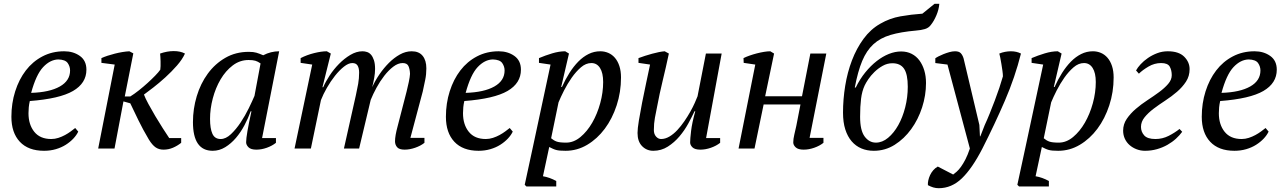

<svg xmlns="http://www.w3.org/2000/svg" viewBox="-20 -782 6762 1011"><path d="M392 -89Q383 -70 366 -52Q349 -34 326 -19.5Q303 -5 274 3.5Q245 12 212 12Q129 12 84.5 -35.5Q40 -83 40 -167Q40 -238 60 -301Q80 -364 116 -411Q152 -458 203.5 -485Q255 -512 318 -512Q366 -512 400.5 -487.5Q435 -463 435 -415Q435 -344 364.5 -303Q294 -262 137 -250Q133 -233 131.5 -217Q130 -201 130 -186Q130 -126 160.5 -88Q191 -50 250 -50Q269 -50 287.5 -56Q306 -62 322.5 -71Q339 -80 352.5 -90Q366 -100 376 -108ZM287 -469Q244 -468 207 -428.5Q170 -389 144 -293Q241 -296 295 -326.5Q349 -357 349 -411Q349 -432 336.5 -450Q324 -468 287 -469Z M764 -47Q732 -101 709 -148.5Q686 -196 666 -238L630 -248L583 0H497L584 -442L514 -451V-476Q543 -489 584.5 -499.5Q626 -510 661 -512L682 -501L637 -274H666Q687 -287 711 -306Q735 -325 757 -345Q779 -365 797 -383.5Q815 -402 824 -415Q825 -422 825.5 -434Q826 -446 825.5 -458.5Q825 -471 824.5 -482.5Q824 -494 823 -500Q860 -513 895 -513Q930 -513 954 -500Q940 -469 911.5 -436.5Q883 -404 850.5 -374.5Q818 -345 787 -321Q756 -297 738 -284Q745 -265 761.5 -234.5Q778 -204 797.5 -171Q817 -138 837 -107Q857 -76 871 -55H934V-30Q914 -14 890.5 -4Q867 6 841 6Q817 6 799.5 -6Q782 -18 764 -47Z M1142 -50Q1169 -50 1196 -75.5Q1223 -101 1247 -137Q1271 -173 1290 -212Q1309 -251 1320 -277L1352 -448Q1338 -458 1325 -462Q1312 -466 1289 -466Q1243 -466 1205.5 -437.5Q1168 -409 1141.5 -364Q1115 -319 1100.5 -264Q1086 -209 1086 -156Q1086 -105 1098.5 -77.5Q1111 -50 1142 -50ZM1300 -196Q1287 -160 1267.5 -123Q1248 -86 1222.5 -56Q1197 -26 1166 -7Q1135 12 1100 12Q996 12 996 -139Q996 -209 1016 -275.5Q1036 -342 1074 -394Q1112 -446 1166.5 -477.5Q1221 -509 1290 -509Q1315 -509 1330 -504.5Q1345 -500 1366 -491Q1406 -512 1450 -512L1360 -55H1433V-30Q1413 -14 1385 -4Q1357 6 1330 6Q1301 6 1288.5 -6.5Q1276 -19 1276 -33Q1276 -51 1283 -92Q1290 -133 1304 -196Z M2121 -300Q2127 -324 2132.5 -350Q2138 -376 2139 -393Q2138 -419 2130.5 -434.5Q2123 -450 2100 -450Q2076 -450 2051 -431Q2026 -412 2003.5 -383Q1981 -354 1962.5 -320Q1944 -286 1932 -256L1871 0H1791L1854 -281Q1861 -312 1866 -340.5Q1871 -369 1871 -400Q1871 -423 1863 -436.5Q1855 -450 1835 -450Q1815 -450 1791 -431Q1767 -412 1744 -383Q1721 -354 1701.5 -320Q1682 -286 1670 -255L1617 0H1531L1624 -442L1563 -451V-476Q1596 -493 1634.5 -502.5Q1673 -512 1701 -512L1722 -500L1678 -323H1682Q1694 -351 1715.5 -384Q1737 -417 1765 -445.5Q1793 -474 1825 -493Q1857 -512 1889 -512Q1901 -512 1913 -508Q1925 -504 1934 -493.5Q1943 -483 1949 -465Q1955 -447 1955 -419Q1955 -397 1950.5 -372Q1946 -347 1940 -323Q1955 -357 1978 -390.5Q2001 -424 2028 -451Q2055 -478 2085.5 -495Q2116 -512 2148 -512Q2186 -512 2205.5 -488Q2225 -464 2225 -422Q2225 -390 2219 -361.5Q2213 -333 2206 -300L2141 -56H2215V-30Q2195 -14 2166 -4Q2137 6 2111 6Q2082 6 2071 -7Q2060 -20 2060 -38Q2060 -67 2074 -118Z M2680 -89Q2671 -70 2654 -52Q2637 -34 2614 -19.5Q2591 -5 2562 3.5Q2533 12 2500 12Q2417 12 2372.5 -35.5Q2328 -83 2328 -167Q2328 -238 2348 -301Q2368 -364 2404 -411Q2440 -458 2491.5 -485Q2543 -512 2606 -512Q2654 -512 2688.5 -487.5Q2723 -463 2723 -415Q2723 -344 2652.5 -303Q2582 -262 2425 -250Q2421 -233 2419.5 -217Q2418 -201 2418 -186Q2418 -126 2448.5 -88Q2479 -50 2538 -50Q2557 -50 2575.5 -56Q2594 -62 2610.5 -71Q2627 -80 2640.5 -90Q2654 -100 2664 -108ZM2575 -469Q2532 -468 2495 -428.5Q2458 -389 2432 -293Q2529 -296 2583 -326.5Q2637 -357 2637 -411Q2637 -432 2624.5 -450Q2612 -468 2575 -469Z M2839 146Q2874 152 2909 171V200H2752L2743 191L2786 -8L2879 -442L2818 -451V-476Q2851 -490 2887.5 -501Q2924 -512 2956 -512L2976 -500L2935 -324H2939Q2957 -364 2978.5 -398Q3000 -432 3025 -457.5Q3050 -483 3079 -497.5Q3108 -512 3141 -512Q3163 -512 3183 -503.5Q3203 -495 3218 -477.5Q3233 -460 3241.5 -434Q3250 -408 3250 -374Q3250 -297 3227 -227Q3204 -157 3164.5 -104Q3125 -51 3072 -19.5Q3019 12 2958 12Q2941 12 2929 11Q2917 10 2908 7.5Q2899 5 2890.5 1Q2882 -3 2872 -8ZM3094 -450Q3065 -450 3039 -427.5Q3013 -405 2990.5 -373Q2968 -341 2950 -305.5Q2932 -270 2921 -243L2882 -54Q2896 -42 2911.5 -36.5Q2927 -31 2961 -31Q3001 -31 3036.5 -60.5Q3072 -90 3098.5 -136Q3125 -182 3140.5 -238.5Q3156 -295 3156 -350Q3156 -398 3139.5 -424Q3123 -450 3094 -450Z M3772 -55V-30Q3752 -14 3723.5 -4Q3695 6 3668 6Q3639 6 3626.5 -6Q3614 -18 3614 -32Q3614 -50 3619 -92.5Q3624 -135 3641 -196H3637Q3624 -168 3604.5 -132Q3585 -96 3558 -64Q3531 -32 3496.5 -10Q3462 12 3420 12Q3385 12 3361 -12.5Q3337 -37 3337 -82Q3337 -104 3344 -147Q3351 -190 3361 -241Q3371 -292 3382.5 -345.5Q3394 -399 3403 -442L3342 -451V-476Q3358 -482 3376.5 -488Q3395 -494 3413.5 -499Q3432 -504 3449 -507.5Q3466 -511 3480 -512L3502 -500Q3486 -425 3469.5 -357.5Q3453 -290 3439 -215Q3434 -191 3428.5 -161.5Q3423 -132 3423 -97Q3423 -76 3434.5 -63Q3446 -50 3461 -50Q3483 -50 3505 -63Q3527 -76 3546.5 -97Q3566 -118 3583.5 -143.5Q3601 -169 3615 -194Q3629 -219 3638.5 -240.5Q3648 -262 3653 -275L3697 -500H3780L3698 -55Z M4331 -500 4243 -56H4316V-30Q4296 -14 4267.5 -4Q4239 6 4212 6Q4183 6 4170 -6Q4157 -18 4157 -32Q4157 -50 4162.5 -73Q4168 -96 4173 -119L4195 -232H4001L3953 0H3869L3957 -442L3896 -451L3895 -476Q3909 -483 3927.5 -489.5Q3946 -496 3965.5 -501Q3985 -506 4003.5 -509Q4022 -512 4036 -512L4056 -500L4009 -275H4203L4247 -500Z M4419 -189Q4419 -259 4430.5 -330Q4442 -401 4466 -464Q4490 -527 4527 -577.5Q4564 -628 4615 -657Q4665 -686 4721.5 -696Q4778 -706 4837 -710L4901 -762H4926Q4924 -733 4911 -702Q4898 -671 4881 -650Q4870 -635 4850 -629Q4830 -623 4803 -621Q4723 -614 4669 -598Q4615 -582 4579 -549Q4543 -516 4520 -461Q4497 -406 4481 -321H4486Q4508 -366 4536.5 -401Q4565 -436 4596.5 -460.5Q4628 -485 4660.5 -498Q4693 -511 4725 -511Q4756 -511 4780.5 -498.5Q4805 -486 4821.5 -463.5Q4838 -441 4847 -411Q4856 -381 4856 -345Q4856 -280 4835.5 -216.5Q4815 -153 4778 -102Q4741 -51 4691 -19.5Q4641 12 4581 12Q4545 12 4515.5 -0.5Q4486 -13 4464.5 -38Q4443 -63 4431 -100.5Q4419 -138 4419 -189ZM4533 -332Q4519 -302 4514 -262Q4509 -222 4509 -167Q4509 -95 4533 -63Q4557 -31 4592 -31Q4626 -31 4656.5 -56.5Q4687 -82 4710 -123Q4733 -164 4746.5 -217Q4760 -270 4760 -325Q4760 -391 4740.5 -420Q4721 -449 4679 -449Q4652 -449 4628 -435.5Q4604 -422 4584.5 -403Q4565 -384 4552 -364.5Q4539 -345 4533 -332Z M4969 -442 4905 -450V-475Q4910 -479 4921.5 -485Q4933 -491 4948 -497Q4963 -503 4979 -507.5Q4995 -512 5009 -512Q5030 -512 5039.5 -501.5Q5049 -491 5054 -474L5137 -124L5140 -64H5142L5165 -123Q5178 -151 5191.5 -184.5Q5205 -218 5218 -252Q5231 -286 5242 -319Q5253 -352 5261 -380Q5261 -391 5258.5 -409Q5256 -427 5253 -445Q5250 -463 5247 -478.5Q5244 -494 5242 -500Q5256 -506 5272 -509Q5288 -512 5303 -512Q5333 -512 5356 -500Q5325 -376 5271.5 -252Q5218 -128 5153 0Q5099 105 5045 157Q4991 209 4923 209Q4908 209 4894.5 205Q4881 201 4866 193Q4865 182 4868 168Q4871 154 4877.5 140Q4884 126 4894.5 114Q4905 102 4918 95L4999 137Q5006 132 5017 122.5Q5028 113 5040 96.5Q5052 80 5064 56.5Q5076 33 5087 0Z M5433 146Q5468 152 5503 171V200H5346L5337 191L5380 -8L5473 -442L5412 -451V-476Q5445 -490 5481.5 -501Q5518 -512 5550 -512L5570 -500L5529 -324H5533Q5551 -364 5572.5 -398Q5594 -432 5619 -457.5Q5644 -483 5673 -497.5Q5702 -512 5735 -512Q5757 -512 5777 -503.5Q5797 -495 5812 -477.5Q5827 -460 5835.5 -434Q5844 -408 5844 -374Q5844 -297 5821 -227Q5798 -157 5758.5 -104Q5719 -51 5666 -19.5Q5613 12 5552 12Q5535 12 5523 11Q5511 10 5502 7.5Q5493 5 5484.5 1Q5476 -3 5466 -8ZM5688 -450Q5659 -450 5633 -427.5Q5607 -405 5584.5 -373Q5562 -341 5544 -305.5Q5526 -270 5515 -243L5476 -54Q5490 -42 5505.5 -36.5Q5521 -31 5555 -31Q5595 -31 5630.5 -60.5Q5666 -90 5692.5 -136Q5719 -182 5734.5 -238.5Q5750 -295 5750 -350Q5750 -398 5733.5 -424Q5717 -450 5688 -450Z M5894 -94Q5894 -128 5913 -156Q5932 -184 5960.5 -208.5Q5989 -233 6022 -254.5Q6055 -276 6083.5 -297Q6112 -318 6131 -340Q6150 -362 6150 -386Q6150 -412 6139.5 -431Q6129 -450 6094 -450Q6059 -450 6027.5 -431.5Q5996 -413 5977 -394L5962 -411Q5970 -426 5986 -443.5Q6002 -461 6024.5 -476.5Q6047 -492 6073.5 -502Q6100 -512 6129 -512Q6187 -512 6215.5 -483.5Q6244 -455 6244 -418Q6244 -381 6225 -352Q6206 -323 6177.5 -298.5Q6149 -274 6116 -252.5Q6083 -231 6054.5 -209.5Q6026 -188 6007 -164.5Q5988 -141 5988 -114Q5988 -88 6005 -69Q6022 -50 6064 -50Q6101 -50 6133.5 -66.5Q6166 -83 6191 -103L6205 -88Q6192 -70 6172.5 -52Q6153 -34 6127.5 -19.5Q6102 -5 6072 3.5Q6042 12 6009 12Q5986 12 5965 4Q5944 -4 5928 -18Q5912 -32 5903 -51.5Q5894 -71 5894 -94Z M6660 -89Q6651 -70 6634 -52Q6617 -34 6594 -19.5Q6571 -5 6542 3.5Q6513 12 6480 12Q6397 12 6352.5 -35.5Q6308 -83 6308 -167Q6308 -238 6328 -301Q6348 -364 6384 -411Q6420 -458 6471.5 -485Q6523 -512 6586 -512Q6634 -512 6668.5 -487.5Q6703 -463 6703 -415Q6703 -344 6632.5 -303Q6562 -262 6405 -250Q6401 -233 6399.5 -217Q6398 -201 6398 -186Q6398 -126 6428.5 -88Q6459 -50 6518 -50Q6537 -50 6555.5 -56Q6574 -62 6590.5 -71Q6607 -80 6620.5 -90Q6634 -100 6644 -108ZM6555 -469Q6512 -468 6475 -428.5Q6438 -389 6412 -293Q6509 -296 6563 -326.5Q6617 -357 6617 -411Q6617 -432 6604.5 -450Q6592 -468 6555 -469Z"/></svg>

Font: PTSerifItalic
Style: Italic
Weight: 400
Italic angle: -12°
Designer: A.Korolkova, O.Umpeleva, V.Yefimov
Foundry: ParaType Ltd
Version: Version 1.000W OFL